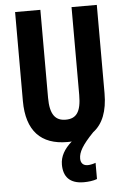

<svg xmlns="http://www.w3.org/2000/svg" viewBox="-62 -758 686 1037"><g transform="rotate(-5 281.0 -240.0)"><path d="M341 105C341 71 361 34 424 -31C476 -70 503 -138 503 -235V-714H366V-238C366 -145 339 -111 282 -111C226 -111 197 -146 197 -237V-714H60V-232C60 -69 138 10 280 10C288 10 296 10 304 9C262 46 240 85 240 129C240 194 273 234 350 234C373 234 402 231 422 223V135C413 139 392 144 379 144C356 144 341 131 341 105Z"/></g></svg>

Font: Noto Sans Lao Looped ExtraCondensed
Style: Bold
Weight: 700
Width: 2
Designer: Mark Frömberg, Ben Mitchell
Foundry: The Fontpad Ltd
Version: Version 1.002